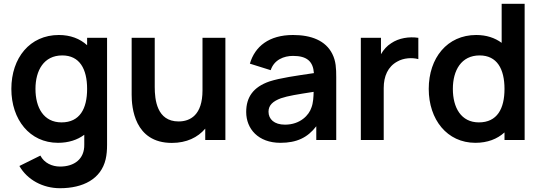

<svg xmlns="http://www.w3.org/2000/svg" viewBox="-20 -740 2864 1015"><path d="M440.5 -501C402.5 -535.5 352.5 -555 291 -555C138 -555 40 -434 40 -270C40 -108 137 15 286.5 15C342.5 15 389 -0.5 425.5 -27.5V24C427 101 372.5 140.5 297.5 140.5C255 140.5 213.5 121.5 193.5 82.5L82.5 137.5C124.5 211 207 255 297 255C419 255 514 206.5 538.5 102C544 78 546 54 546 26V-540H440.5ZM305 -93C211 -93 167.5 -171 167.5 -270C167.5 -368 212 -447 309 -447C401 -447 440.5 -375.5 440.5 -270C440.5 -165.5 402 -93 305 -93Z M1050.5 -262.5C1050.5 -131.5 985.5 -98 924 -98C809 -98 798 -213.5 798 -280V-540H676V-238.5C676 -174.5 689.5 15.5 888.5 15.5C966.5 15.5 1025.5 -13.5 1065 -60V0H1171.5V-540H1050.5Z M1737 -454.5C1701.5 -526 1625 -555 1529 -555C1402 -555 1327.5 -494.5 1301 -403.5L1411 -369C1429 -424 1480.5 -444.5 1529 -444.5C1602.5 -444.5 1635 -415.5 1639.5 -353.5C1545 -339.5 1461.5 -328 1404.5 -309.5C1319 -280 1281.5 -226.5 1281.5 -148C1281.5 -59 1345 15 1462.5 15C1548.5 15 1606 -12.5 1652 -72.5V0H1757.5V-331.5C1757.5 -378 1756 -416.5 1737 -454.5ZM1626 -170.5C1614 -133 1568.5 -81 1486.5 -81C1429.5 -81 1399.5 -110 1399.5 -149.5C1399.5 -184.5 1423.5 -205 1465 -220.5C1503 -233.5 1552 -241 1638 -254.5C1637.5 -229.5 1636 -195 1626 -170.5Z M2048 -511.5C2025.5 -497.5 2007.5 -477 1994 -453.5V-540H1887.5V0H2008.5V-274.5C2008.5 -337 2030.5 -387.5 2080 -414.5C2113.5 -434 2159 -436.5 2191.5 -427.5V-540C2143 -547.5 2088 -539 2048 -511.5Z M2632 -513.5C2596 -540 2551.5 -555 2497.5 -555C2344.5 -555 2246.5 -434 2246.5 -270C2246.5 -108 2343.5 15 2493 15C2557 15 2608.5 -5 2647 -40V0H2753.5V-720H2632ZM2511.5 -93C2417.5 -93 2374 -171 2374 -270C2374 -368 2418.5 -447 2515.5 -447C2607.5 -447 2647 -375.5 2647 -270C2647 -165.5 2608.5 -93 2511.5 -93Z"/></svg>

Font: Hauora
Style: Bold
Weight: 700
Designer: Wayne Shih
Foundry: WCYS
Version: Version 1.001;hotconv 1.0.109;makeotfexe 2.5.65596